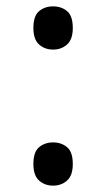

<svg xmlns="http://www.w3.org/2000/svg" viewBox="-20 -570 334 604"><path d="M147 -414Q121 -414 103 -430Q85 -446 85 -482Q85 -520 103 -535Q121 -550 147 -550Q173 -550 191 -535Q209 -520 209 -482Q209 -446 191 -430Q173 -414 147 -414ZM147 14Q121 14 103 -2Q85 -18 85 -54Q85 -92 103 -107Q121 -122 147 -122Q173 -122 191 -107Q209 -92 209 -54Q209 -18 191 -2Q173 14 147 14Z"/></svg>

Font: loriya25
Style: Book
Weight: 400
Designer: Jelle Bosma - Monotype Design Team
Foundry: Monotype Imaging Inc.
Version: Version 2.003